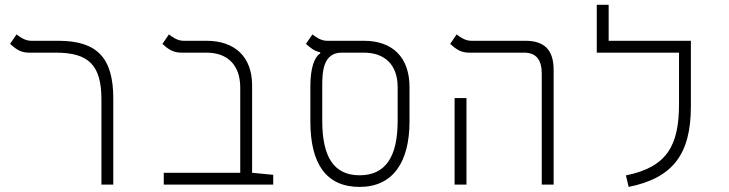

<svg xmlns="http://www.w3.org/2000/svg" viewBox="-20 -752 2970 782"><path d="M441.4 -350.6C441.4 -514.6 377.4 -585.9 217.8 -585.9H106.9C82.5 -585.9 62 -600.6 47.4 -611.8L21 -573.2C39.1 -558.1 59.1 -537.6 96.7 -537.6H206.5C341.8 -537.6 393.1 -486.8 393.1 -346.2V0H441.4Z M1092.8 -40 1006.8 -48.3V-404.8C1006.8 -520 937 -585.9 820.8 -585.9H727.5C703.1 -585.9 682.6 -600.6 668 -611.8L641.6 -573.2C658.7 -558.1 679.7 -537.6 717.3 -537.6H820.8C907.2 -537.6 958.5 -486.8 958.5 -395V-48.3H647V0H1092.8Z M1444.8 9.3C1580.1 9.3 1647.9 -91.3 1647.9 -257.3V-397C1647.9 -517.1 1580.6 -585.9 1461.9 -585.9H1312C1287.6 -585.9 1267.1 -600.6 1252.4 -611.8L1226.1 -573.2C1241.2 -560.5 1257.3 -544.4 1284.2 -539.1V-534.2C1259.8 -519.5 1244.1 -473.1 1244.1 -400.9V-257.3C1244.1 -84 1309.1 9.3 1444.8 9.3ZM1444.8 -38.1C1339.8 -38.1 1292.5 -112.8 1292.5 -259.8V-399.4C1292.5 -452.6 1293 -537.6 1371.6 -537.6H1461.9C1547.9 -537.6 1599.6 -487.3 1599.6 -397V-259.8C1599.6 -112.8 1549.8 -38.1 1444.8 -38.1Z M2186.5 0H2234.9V-467.3C2234.9 -546.4 2199.2 -585.9 2120.1 -585.9H1899.4C1875 -585.9 1854.5 -600.6 1839.8 -611.8L1813.5 -573.2C1831.5 -558.1 1851.6 -537.6 1889.2 -537.6H2113.8C2162.6 -537.6 2186.5 -510.3 2186.5 -451.7ZM1831.5 0H1879.9V-352.5H1831.5Z M2745.6 -585.9H2459V-732.4H2410.6V-537.6H2745.6V-328.1C2745.6 -158.7 2696.3 -71.3 2529.3 -37.6L2540.5 9.3C2721.7 -27.3 2793.9 -125.5 2793.9 -318.4V-585.9Z"/></svg>

Font: Cascadia Code PL ExtraLight
Style: Regular
Weight: 200
Monospace: yes
Designer: Aaron Bell
Foundry: Saja Typeworks
Version: Version 2404.023